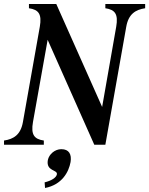

<svg xmlns="http://www.w3.org/2000/svg" viewBox="-40 -720 742 955"><path d="M-20 0H178V-21C130 -28 113 -50 124 -113L197 -522L429 0H484L588 -587C599 -650 634 -672 682 -679V-700H484V-679C532 -672 549 -650 538 -587L468 -188L240 -700H104V-679C152 -672 169 -650 158 -587L74 -113C63 -50 28 -28 -20 -21ZM182 187 184 215C268 199 302 136 311 86C317 48 304 22 265 22C233 22 204 47 198 76C188 133 247 123 243 147C240 164 215 179 182 187Z"/></svg>

Font: RL Madena Oblique
Style: Regular
Weight: 400
Italic angle: -10°
Designer: I Kadek Wantara Putra
Foundry: Roughlines ID
Version: Version 1.000;Glyphs 3.1.2 (3151)